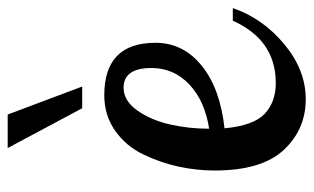

<svg xmlns="http://www.w3.org/2000/svg" viewBox="-174 -616 796 487"><g transform="rotate(-90 223.5 -372.0)"><path d="M35 -225Q35 -271 45 -317Q55 -363 76 -406.5Q97 -450 136 -477.5Q175 -505 226 -505Q359 -505 359 -375Q359 -305 301 -258Q243 -211 142 -200Q149 -126 179 -98Q209 -70 257 -70Q366 -70 415 -179H447Q421 -103 355.5 -48.5Q290 6 216 6Q139 6 87 -50Q35 -106 35 -225ZM92 -750H177L248 -561H193ZM141 -239Q212 -250 253.5 -289.5Q295 -329 295 -385Q295 -456 245 -456Q212 -456 187.5 -421.5Q163 -387 152 -339Q141 -291 141 -239Z"/></g></svg>

Font: Lobster Two
Style: Regular
Weight: 400
Designer: Pablo Impallari
Foundry: Pablo Impallari. www.impallari.com
Version: Version 1.006